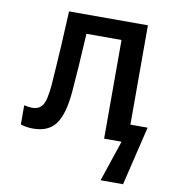

<svg xmlns="http://www.w3.org/2000/svg" viewBox="-82 -609 769 868"><g transform="rotate(10 303.0 -175.5)"><path d="M96 11Q65 11 39 2V-86Q59 -81 77 -81Q108 -81 123.5 -104Q139 -127 145 -196Q148 -239 151 -284.5Q154 -330 157.5 -390Q161 -450 165 -539H527V-83H606L541 188H438L501 0H421V-453H260Q255 -366 251 -303.5Q247 -241 242 -182Q233 -80 200 -34.5Q167 11 96 11Z"/></g></svg>

Font: Noto Sans Mono Medium
Style: Regular
Weight: 500
Designer: Monotype Design Team
Foundry: Monotype Imaging Inc.
Version: Version 2.014